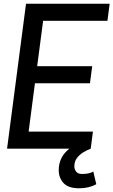

<svg xmlns="http://www.w3.org/2000/svg" viewBox="-20 -800 610 1033"><path d="M406 213Q348 213 322 185Q296 157 296 115Q296 45 353 0H18L120 -780H570L558 -688H212L180 -444H476L464 -352H168L134 -92H480L468 0Q449 7 429 19Q409 31 394.5 49.5Q380 68 380 95Q380 110 389.5 123Q399 136 421 136Q461 136 482 123L498 191Q459 213 406 213Z"/></svg>

Font: Tanohe Sans Medium
Style: Italic
Weight: 500
Designer: Village Type and Design LLC & Cristiano Sobral
Foundry: Cooper Hewitt Smithsonian Design Museum
Version: Version 1.00;September 29, 2021;FontCreator 13.0.0.2655 64-b